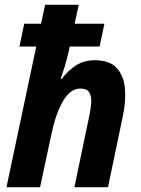

<svg xmlns="http://www.w3.org/2000/svg" viewBox="-20 -780 586 800"><path d="M7 0 131 -586H61L81 -681H151L168 -760H308L291 -681H415L395 -586H271Q260 -537 250 -504Q240 -471 233 -451H237Q264 -487 297.5 -508Q331 -529 375 -529Q437 -529 466.5 -496.5Q496 -464 500.5 -411Q505 -358 492 -297L430 0H290L352 -297Q358 -324 360 -350.5Q362 -377 352.5 -394Q343 -411 315 -411Q273 -411 243 -359.5Q213 -308 196 -229L147 0Z"/></svg>

Font: Noto Sans SemiCondensed
Style: Bold Italic
Weight: 700
Width: 4
Italic angle: -12°
Designer: Monotype Design Team
Foundry: Monotype Imaging Inc.
Version: Version 2.013; ttfautohint (v1.8.4.7-5d5b)